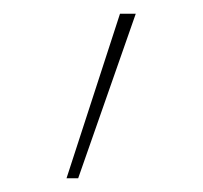

<svg xmlns="http://www.w3.org/2000/svg" viewBox="-20 -701 296 280"><path d="M77 -441 155 -681H178L94 -441Z"/></svg>

Font: Fira Sans Condensed Thin
Style: Regular
Weight: 250
Width: 3
Designer: Carrois Corporate & Edenspiekermann AG
Foundry: Carrois Corporate GbR & Edenspiekermann AG
Version: Version 4.203